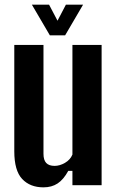

<svg xmlns="http://www.w3.org/2000/svg" viewBox="-20 -792 500 821"><path d="M165.9 9.1Q108.4 9.1 74.8 -26.7Q41.1 -62.5 41.1 -144.9V-600H165.9V-134.4Q165.9 -107.7 177.6 -95.2Q189.3 -82.7 213.5 -82.7Q235.7 -82.7 258.1 -95.8Q280.5 -108.8 289.7 -131.1V-600H414.5V0H289.7V-61.5H272Q251.6 -24.1 226.3 -7.5Q201 9.1 165.9 9.1ZM193.2 -640.9 116.3 -772.1H189.8L225.9 -703.4L261.8 -772.1H335.3L258.5 -640.9Z"/></svg>

Font: Big Shoulders Display SC Thin
Style: Regular
Weight: 100
Designer: Patric King
Foundry: XO Type Co
Version: Version 2.002